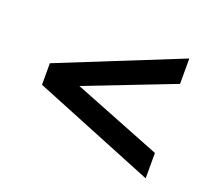

<svg xmlns="http://www.w3.org/2000/svg" viewBox="-78 -575 665 597"><g transform="rotate(20 254.5 -276.0)"><path d="M52.7 -240.2V-311.5L455.1 -473.6V-389.6L163.1 -276.4L455.1 -161.1V-77.1Z"/></g></svg>

Font: Dinish Expanded
Style: Regular
Weight: 400
Width: 7
Designer: Charles Nix
Foundry: Playbeing
Version: Version 2.005; ttfautohint (v1.8.3)